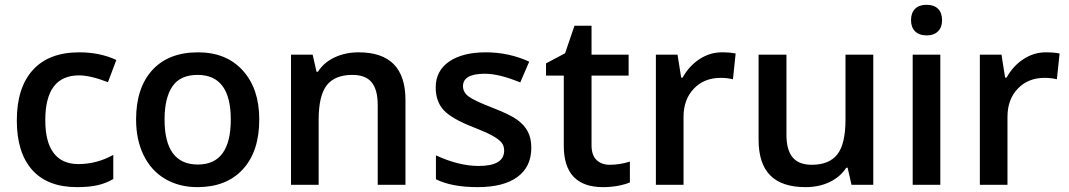

<svg xmlns="http://www.w3.org/2000/svg" viewBox="-20 -767 4436 797"><path d="M299.8 9.8Q177.2 9.8 113.5 -61.8Q49.8 -133.3 49.8 -267.1Q49.8 -403.3 116.5 -476.6Q183.1 -549.8 309.1 -549.8Q394.5 -549.8 462.9 -518.1L428.2 -425.8Q355.5 -454.1 308.1 -454.1Q168 -454.1 168 -268.1Q168 -177.2 202.9 -131.6Q237.8 -85.9 305.2 -85.9Q381.8 -85.9 450.2 -124V-23.9Q419.4 -5.9 384.5 2Q349.6 9.8 299.8 9.8Z M1056.2 -271Q1056.2 -138.7 988.3 -64.5Q920.4 9.8 799.3 9.8Q723.6 9.8 665.5 -24.4Q607.4 -58.6 576.2 -122.6Q544.9 -186.5 544.9 -271Q544.9 -402.3 612.3 -476.1Q679.7 -549.8 802.2 -549.8Q919.4 -549.8 987.8 -474.4Q1056.2 -398.9 1056.2 -271ZM663.1 -271Q663.1 -84 801.3 -84Q938 -84 938 -271Q938 -456.1 800.3 -456.1Q728 -456.1 695.6 -408.2Q663.1 -360.4 663.1 -271Z M1663.1 0H1547.9V-332Q1547.9 -394.5 1522.7 -425.3Q1497.6 -456.1 1442.9 -456.1Q1370.1 -456.1 1336.4 -413.1Q1302.7 -370.1 1302.7 -269V0H1188V-540H1277.8L1293.9 -469.2H1299.8Q1324.2 -507.8 1369.1 -528.8Q1414.1 -549.8 1468.8 -549.8Q1663.1 -549.8 1663.1 -352.1Z M2185.5 -153.8Q2185.5 -74.7 2127.9 -32.5Q2070.3 9.8 1962.9 9.8Q1855 9.8 1789.6 -22.9V-122.1Q1884.8 -78.1 1966.8 -78.1Q2072.8 -78.1 2072.8 -142.1Q2072.8 -162.6 2061 -176.3Q2049.3 -189.9 2022.5 -204.6Q1995.6 -219.2 1947.8 -237.8Q1854.5 -273.9 1821.5 -310.1Q1788.6 -346.2 1788.6 -403.8Q1788.6 -473.1 1844.5 -511.5Q1900.4 -549.8 1996.6 -549.8Q2091.8 -549.8 2176.8 -511.2L2139.6 -424.8Q2052.2 -460.9 1992.7 -460.9Q1901.9 -460.9 1901.9 -409.2Q1901.9 -383.8 1925.5 -366.2Q1949.2 -348.6 2028.8 -317.9Q2095.7 -292 2126 -270.5Q2156.2 -249 2170.9 -220.9Q2185.5 -192.9 2185.5 -153.8Z M2510.7 -83Q2552.7 -83 2594.7 -96.2V-9.8Q2575.7 -1.5 2545.7 4.2Q2515.6 9.8 2483.4 9.8Q2320.3 9.8 2320.3 -162.1V-453.1H2246.6V-503.9L2325.7 -545.9L2364.7 -660.2H2435.5V-540H2589.4V-453.1H2435.5V-164.1Q2435.5 -122.6 2456.3 -102.8Q2477.1 -83 2510.7 -83Z M2976.6 -549.8Q3011.2 -549.8 3033.7 -544.9L3022.5 -438Q2998 -443.8 2971.7 -443.8Q2902.8 -443.8 2860.1 -398.9Q2817.4 -354 2817.4 -282.2V0H2702.6V-540H2792.5L2807.6 -444.8H2813.5Q2840.3 -493.2 2883.5 -521.5Q2926.8 -549.8 2976.6 -549.8Z M3514.6 0 3498.5 -70.8H3492.7Q3468.8 -33.2 3424.6 -11.7Q3380.4 9.8 3323.7 9.8Q3225.6 9.8 3177.2 -39.1Q3128.9 -87.9 3128.9 -187V-540H3244.6V-207Q3244.6 -145 3270 -114Q3295.4 -83 3349.6 -83Q3421.9 -83 3455.8 -126.2Q3489.7 -169.4 3489.7 -271V-540H3605V0Z M3883.3 0H3768.6V-540H3883.3ZM3761.7 -683.1Q3761.7 -713.9 3778.6 -730.5Q3795.4 -747.1 3826.7 -747.1Q3856.9 -747.1 3873.8 -730.5Q3890.6 -713.9 3890.6 -683.1Q3890.6 -653.8 3873.8 -637Q3856.9 -620.1 3826.7 -620.1Q3795.4 -620.1 3778.6 -637Q3761.7 -653.8 3761.7 -683.1Z M4321.3 -549.8Q4356 -549.8 4378.4 -544.9L4367.2 -438Q4342.8 -443.8 4316.4 -443.8Q4247.6 -443.8 4204.8 -398.9Q4162.1 -354 4162.1 -282.2V0H4047.4V-540H4137.2L4152.3 -444.8H4158.2Q4185.1 -493.2 4228.3 -521.5Q4271.5 -549.8 4321.3 -549.8Z"/></svg>

Font: f1_52653          
Style: Regular
Weight: 600
Foundry: Ascender Corporation
Version: Version 1.10